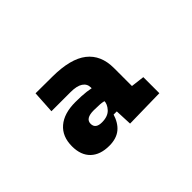

<svg xmlns="http://www.w3.org/2000/svg" viewBox="-58 -891 702 702"><g transform="rotate(-45 293.0 -539.5)"><path d="M310.1 -380.4 306.2 -470.7 302.2 -470.2V-575.2Q302.2 -594.2 286.1 -605Q270 -615.7 237.3 -615.7H138.7L144 -703.1L231.4 -702.6Q323.7 -702.1 367.9 -667.5Q412.1 -632.8 412.1 -565.9V-472.7L464.4 -466.3V-383.3ZM199.2 -376.5Q152.8 -376.5 127 -401.1Q101.1 -425.8 101.1 -471.7Q101.1 -522.5 133.3 -550Q165.5 -577.6 224.1 -577.6Q256.8 -577.6 280.3 -574.7Q303.7 -571.8 327.6 -564.9L314.9 -500Q298.8 -506.8 282.7 -507.8Q266.6 -508.8 250.5 -508.8Q207.5 -508.8 207.5 -481.9Q207.5 -456.1 240.7 -456.1Q271.5 -456.1 286.9 -472.7Q302.2 -489.3 302.2 -507.3V-526.4L315.9 -446.3H277.8L292 -449.7Q281.2 -413.1 258.8 -394.8Q236.3 -376.5 199.2 -376.5Z"/></g></svg>

Font: Cascadia Mono PL
Style: Regular
Weight: 400
Monospace: yes
Designer: Aaron Bell
Foundry: Saja Typeworks
Version: Version 2102.003